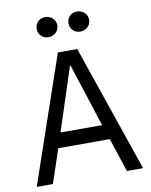

<svg xmlns="http://www.w3.org/2000/svg" viewBox="-95 -947 800 1017"><g transform="rotate(-10 305.0 -439.0)"><path d="M253 -682H357L591 0H504L444 -182H167L106 0H19ZM417 -262 307 -602H304L193 -262ZM164 -824Q164 -847 179.5 -862.5Q195 -878 218 -878Q242 -878 258.5 -862.5Q275 -847 275 -824Q275 -801 258.5 -785.5Q242 -770 218 -770Q195 -770 179.5 -785.5Q164 -801 164 -824ZM335 -824Q335 -847 350.5 -862.5Q366 -878 389 -878Q413 -878 429.5 -862.5Q446 -847 446 -824Q446 -801 429.5 -785.5Q413 -770 389 -770Q366 -770 350.5 -785.5Q335 -801 335 -824Z"/></g></svg>

Font: Actor
Style: Regular
Weight: 400
Designer: Thomas Junold
Foundry: Thomas Junold
Version: Version 1.001